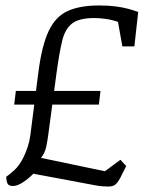

<svg xmlns="http://www.w3.org/2000/svg" viewBox="-20 -679 536 703"><path d="M376 4Q366 4 353.5 3Q341 2 326 -1L102 -43Q87 -27 65.5 -12.5Q44 2 27 2Q12 2 7.5 -7Q3 -16 3 -32Q14 -39 33 -56.5Q52 -74 67 -105Q75 -122 81.5 -141.5Q88 -161 91 -183L121 -418Q134 -516 159.5 -568Q185 -620 229.5 -639.5Q274 -659 343 -659Q378 -659 404 -655.5Q430 -652 450.5 -646.5Q471 -641 486 -635L472 -509H428L412 -599Q388 -607 365.5 -610Q343 -613 325 -613Q270 -613 244 -593Q218 -573 207.5 -529Q197 -485 187 -412L158 -195Q154 -163 149 -140.5Q144 -118 130 -101L364 -52L421 -94L442 -71L420 -27Q410 -9 401.5 -2.5Q393 4 376 4ZM32 -296 38 -346H348L342 -296Z"/></svg>

Font: Faustina Light
Style: Italic
Weight: 300
Italic angle: -8°
Designer: Alfonso Garcia
Foundry: http://www.omnibus-type.com
Version: Version 1.200